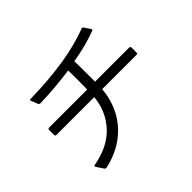

<svg xmlns="http://www.w3.org/2000/svg" viewBox="-167 -1032 1334 1334"><g transform="rotate(-45 500.0 -364.5)"><path d="M156 -664Q156 -672 167 -672Q534 -679 761 -767Q763 -768 766 -768Q772 -768 776 -762L805 -719Q808 -715 808 -712Q808 -706 800 -703Q688 -662 565 -642Q566 -601 566 -501V-440H901Q906 -440 909.5 -436.5Q913 -433 913 -428V-380Q913 -368 901 -368H564Q557 -274 515 -191Q473 -108 393.5 -47Q314 14 200 39H197Q188 39 184 32L151 -18Q148 -21 148 -25Q148 -32 158 -33Q309 -60 392 -151Q475 -242 486 -368H115Q103 -368 103 -380V-428Q103 -440 115 -440H489Q490 -472 490 -537Q490 -600 489 -627Q340 -606 191 -602Q182 -602 177 -611L158 -658Q156 -662 156 -664Z"/></g></svg>

Font: LINE Seed JP_TTF Regular
Style: Regular
Weight: 400
Designer: LINE & Fontrix & Fontworks
Version: Version 1.002